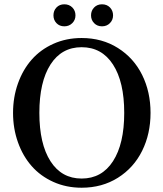

<svg xmlns="http://www.w3.org/2000/svg" viewBox="-20 -858 764 898"><path d="M230 -786.1Q230 -808.1 244.1 -823Q258.3 -837.9 280.8 -837.9Q303.7 -837.9 318.4 -823Q333 -808.1 333 -786.1Q333 -764.6 318.1 -749.8Q303.2 -734.9 280.8 -734.9Q258.3 -734.9 244.1 -749.8Q230 -764.6 230 -786.1ZM405.8 -786.1Q405.8 -808.1 420.2 -823Q434.6 -837.9 457 -837.9Q480 -837.9 494.4 -823Q508.8 -808.1 508.8 -786.1Q508.8 -764.6 494.1 -749.8Q479.5 -734.9 457 -734.9Q434.6 -734.9 420.2 -749.8Q405.8 -764.6 405.8 -786.1ZM361.8 20Q290 20 229.7 -7.1Q169.4 -34.2 128.2 -81.1Q86.9 -127.9 64 -192.4Q41 -256.8 41 -330.1Q41 -403.3 64 -467.8Q86.9 -532.2 128.2 -579.1Q169.4 -626 229.7 -653.1Q290 -680.2 361.8 -680.2Q457.5 -680.2 531.5 -633.5Q605.5 -586.9 644.8 -507.6Q684.1 -428.2 684.1 -330.1Q684.1 -231.9 644.8 -152.6Q605.5 -73.2 531.5 -26.6Q457.5 20 361.8 20ZM361.8 -22.9Q456.1 -22.9 508.5 -104Q561 -185.1 561 -330.1Q561 -475.1 508.5 -556.2Q456.1 -637.2 361.8 -637.2Q268.1 -637.2 216.1 -556.2Q164.1 -475.1 164.1 -330.1Q164.1 -185.1 216.1 -104Q268.1 -22.9 361.8 -22.9Z"/></svg>

Font: El Messiri SemiBold
Style: Regular
Weight: 600
Designer: Mohamed Gaber
Foundry: Kief Type Foundry
Version: Version 2.007;PS 002.007;hotconv 1.0.88;makeotf.lib2.5.64775